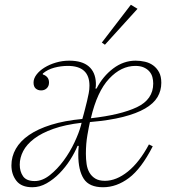

<svg xmlns="http://www.w3.org/2000/svg" viewBox="-20 -775 726 807"><path d="M116 12Q70 12 49 -15Q28 -42 28 -80Q28 -117 46.5 -149.5Q65 -182 102 -207.5Q139 -233 195 -250.5Q251 -268 326 -275Q327 -279 328.5 -283.5Q330 -288 332 -296Q334 -304 337.5 -317Q341 -330 346 -351Q350 -368 353 -383.5Q356 -399 356 -415Q356 -498 265 -498Q236 -498 208 -490.5Q180 -483 160 -466V-462Q171 -459 178.5 -450.5Q186 -442 186 -428Q186 -413 176.5 -404Q167 -395 153 -395Q139 -395 130 -403Q121 -411 121 -428Q121 -445 133.5 -461.5Q146 -478 167 -491Q188 -504 215 -512Q242 -520 271 -520Q325 -520 353 -496Q381 -472 383 -427Q383 -422 383 -416Q383 -410 381 -403H386Q412 -454 455.5 -487Q499 -520 550 -520Q570 -520 589.5 -515.5Q609 -511 624 -500Q639 -489 648.5 -471.5Q658 -454 658 -427Q658 -394 642 -367Q626 -340 590 -319Q554 -298 497 -283.5Q440 -269 358 -262Q354 -245 347.5 -208Q341 -171 341 -129Q341 -106 344 -85.5Q347 -65 356 -49.5Q365 -34 380.5 -24.5Q396 -15 421 -15Q469 -15 517.5 -54Q566 -93 606 -168L622 -160Q574 -66 522 -27Q470 12 413 12Q355 12 332 -23.5Q309 -59 309 -126Q309 -134 309.5 -143.5Q310 -153 311 -162H306Q294 -133 274.5 -102.5Q255 -72 230 -46.5Q205 -21 176 -4.5Q147 12 116 12ZM126 -14Q158 -14 189.5 -39Q221 -64 247.5 -100Q274 -136 293 -176.5Q312 -217 320 -247L323 -259Q254 -251 204.5 -233.5Q155 -216 123.5 -192Q92 -168 77.5 -140Q63 -112 63 -83Q63 -54 77 -34Q91 -14 126 -14ZM362 -278Q487 -292 555.5 -324.5Q624 -357 624 -424Q624 -438 620.5 -451Q617 -464 608 -474.5Q599 -485 584.5 -491.5Q570 -498 549 -498Q489 -498 438.5 -444Q388 -390 362 -278ZM408 -596 530 -755 558 -738 421 -587Z"/></svg>

Font: IBM Plex Serif ExtLt
Style: Italic
Weight: 200
Italic angle: -14°
Designer: Mike Abbink, Paul van der Laan, Pieter van Rosmalen
Foundry: Bold Monday
Version: Version 3.001